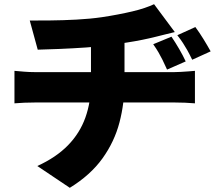

<svg xmlns="http://www.w3.org/2000/svg" viewBox="-20 -817 1040 916"><path d="M798 -642Q817 -614 835 -583Q853 -552 866 -524L777 -485Q764 -514 755 -532Q746 -550 736.5 -566.5Q727 -583 711 -606ZM912 -688Q932 -661 951 -630Q970 -599 985 -572L897 -532Q883 -561 873 -578.5Q863 -596 853 -611.5Q843 -627 826 -649ZM122 -719Q161 -719 220.5 -719.5Q280 -720 345.5 -723.5Q411 -727 466 -735Q506 -741 542.5 -748Q579 -755 611 -762.5Q643 -770 669.5 -779Q696 -788 715 -797L814 -664Q783 -657 761 -651Q739 -645 725 -642Q693 -634 658.5 -627Q624 -620 588 -614.5Q552 -609 514 -603Q457 -595 391 -590.5Q325 -586 264 -583.5Q203 -581 160 -580ZM158 -25Q248 -66 304.5 -124Q361 -182 387.5 -256.5Q414 -331 414 -419Q414 -419 414 -438Q414 -457 414 -499.5Q414 -542 414 -614L574 -631Q574 -604 574 -575Q574 -546 574 -518.5Q574 -491 574 -469.5Q574 -448 574 -435Q574 -422 574 -422Q574 -325 550 -233Q526 -141 469 -61.5Q412 18 313 79ZM49 -479Q72 -477 96 -475Q120 -473 144 -473Q157 -473 196 -473Q235 -473 291 -473Q347 -473 411 -473Q475 -473 539.5 -473Q604 -473 660.5 -473Q717 -473 757.5 -473Q798 -473 813 -473Q824 -473 842.5 -474Q861 -475 880 -476.5Q899 -478 910 -479V-324Q888 -326 863 -327Q838 -328 816 -328Q802 -328 762 -328Q722 -328 665 -328Q608 -328 543 -328Q478 -328 413 -328Q348 -328 291.5 -328Q235 -328 196 -328Q157 -328 145 -328Q123 -328 96 -327Q69 -326 49 -324Z"/></svg>

Font: Noto Sans SC Thin Black
Style: Regular
Weight: 900
Version: Version 2.004-H2;hotconv 1.0.118;makeotfexe 2.5.65603